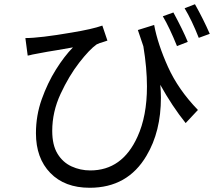

<svg xmlns="http://www.w3.org/2000/svg" viewBox="-20 -837 1040 908"><path d="M817 -619Q782 -706 750 -760L800 -778Q845 -695 868 -639ZM404 51Q286 51 218 -19Q150 -89 150 -207Q150 -291 177.5 -368Q205 -445 244.5 -508Q284 -571 325 -613L251 -600Q200 -592 165 -585L133 -579Q123 -576 111 -574L100 -657Q168 -657 319 -683Q416 -699 464 -716L488 -645Q481 -642 470 -639Q451 -634 437 -627Q403 -603 354.5 -540.5Q306 -478 266.5 -393Q227 -308 227 -218Q227 -151 252 -110Q277 -69 318.5 -50Q360 -31 407 -31Q558 -31 630 -190Q675 -288 675 -428Q675 -515 658 -618L632 -695L709 -719Q726 -628 774.5 -520.5Q823 -413 916 -317L858 -255Q794 -335 738 -436Q741 -405 741 -375Q741 -215 673 -101Q584 51 404 51ZM920 -658Q887 -742 853 -798L902 -817Q942 -746 972 -677Z"/></svg>

Font: Source Han Sans & Saira Hybrid
Style: Regular
Weight: 400
Designer: Ryoko NISHIZUKA 西塚涼子 (kana & ideographs); Paul D. Hunt (Latin, Greek & Cyrillic); Wenlong ZHANG 张文龙 (bopomofo); Sandoll 
Foundry: Adobe Systems Incorporated
Version: Version 1.00;August 2, 2021;FontCreator 13.0.0.2675 64-bit